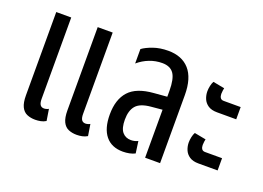

<svg xmlns="http://www.w3.org/2000/svg" viewBox="-87 -768 1352 988"><g transform="rotate(20 588.5 -274.0)"><path d="M165 10Q140 10 120 1.5Q100 -7 89 -29.5Q78 -52 78 -92V-548H160V-103Q160 -80 167 -70Q174 -60 188 -60Q194 -60 201 -62Q208 -64 213 -67L223 -4Q210 4 195 7Q180 10 165 10ZM392 10Q367 10 347 1.5Q327 -7 316 -29.5Q305 -52 305 -92V-548H387V-103Q387 -80 394 -70Q401 -60 415 -60Q421 -60 428 -62Q435 -64 440 -67L450 -4Q437 4 422 7Q407 10 392 10Z M764 0V-366Q764 -432 744.5 -460Q725 -488 681 -488Q645 -488 611.5 -475Q578 -462 550 -438V-517Q570 -532 606.5 -545Q643 -558 689 -558Q726 -558 755 -546.5Q784 -535 804.5 -512Q825 -489 835.5 -454Q846 -419 846 -372V0ZM645 10Q583 10 550 -30.5Q517 -71 517 -147Q517 -230 558.5 -275.5Q600 -321 693 -328L778 -335V-264L703 -257Q645 -252 622 -225.5Q599 -199 599 -149Q599 -102 616.5 -81Q634 -60 664 -60Q675 -60 684.5 -62.5Q694 -65 702 -69L711 -4Q698 3 680.5 6.5Q663 10 645 10Z M1032 -346Q1001 -346 982.5 -358.5Q964 -371 956 -390.5Q948 -410 948 -431Q948 -445 951.5 -461Q955 -477 961 -487L1024 -475Q1023 -471 1021.5 -461.5Q1020 -452 1020 -443Q1020 -430 1025.5 -421.5Q1031 -413 1044 -413H1137V-346ZM1032 -66Q1001 -66 982.5 -78.5Q964 -91 956 -110.5Q948 -130 948 -151Q948 -165 951.5 -181Q955 -197 961 -207L1024 -195Q1023 -191 1021.5 -181.5Q1020 -172 1020 -163Q1020 -150 1025.5 -141.5Q1031 -133 1044 -133H1137V-66Z"/></g></svg>

Font: Noto Sans Thai ExtraCondensed
Style: Regular
Weight: 400
Width: 2
Designer: Monotype Design Team
Foundry: Monotype Imaging Inc.
Version: Version 2.002